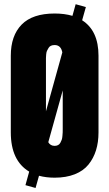

<svg xmlns="http://www.w3.org/2000/svg" viewBox="-20 -850 528 928"><path d="M244.1 8.8Q203.1 8.8 168.5 -0.5L151.9 58.6L103 44.9L121.1 -20.5Q32.2 -73.7 32.2 -210V-580.6Q32.2 -677.7 84.7 -731.2Q137.2 -784.7 244.1 -784.7Q292 -784.7 330.1 -773.4L345.7 -829.6L395 -815.9L377 -752Q456.1 -701.7 456.1 -580.6V-210Q456.1 -162.6 444.1 -123.8Q432.1 -85 407.7 -54.7Q383.3 -24.4 341.6 -7.8Q299.8 8.8 244.1 8.8ZM244.1 -632.3Q233.9 -632.3 226.3 -628.9Q218.8 -625.5 214.4 -617.9Q210 -610.4 207 -604.2Q204.1 -598.1 203.1 -586.2Q202.1 -574.2 202.1 -569.1Q202.1 -564 202.1 -551.8Q202.1 -549.8 202.1 -548.3Q202.1 -546.9 202.1 -545.4V-312L281.2 -596.7Q274.4 -632.3 244.1 -632.3ZM244.1 -145Q253.4 -145 260.5 -148.7Q267.6 -152.3 271.7 -159.9Q275.9 -167.5 278.3 -174.3Q280.8 -181.2 281.7 -192.6Q282.7 -204.1 283 -210.2Q283.2 -216.3 283.2 -227.1Q283.2 -229.5 283.2 -231V-413.1L213.4 -162.6Q223.6 -145 244.1 -145Z"/></svg>

Font: Anton
Style: Regular
Weight: 400
Foundry: vernon adams
Version: Version 1.000